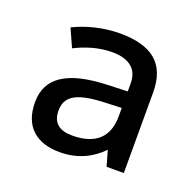

<svg xmlns="http://www.w3.org/2000/svg" viewBox="-73 -798 503 492"><g transform="rotate(20 178.5 -552.5)"><path d="M177 -722C131 -722 86 -710 52 -693L74 -644C104 -659 138 -670 175 -670C214 -670 246 -655 246 -611V-589L190 -587C83 -583 32 -549 32 -482C32 -415 72 -383 135 -383C185 -383 222 -403 249 -431L261 -389H308V-609C308 -688 263 -722 177 -722ZM198 -542 246 -544V-521C246 -468 218 -434 150 -434C117 -434 96 -448 96 -482C96 -518 118 -539 198 -542Z"/></g></svg>

Font: Noto Sans Gurmukhi UI
Style: Regular
Weight: 400
Designer: Jelle Bosma - Monotype Design Team
Foundry: Monotype Imaging Inc.
Version: Version 2.004